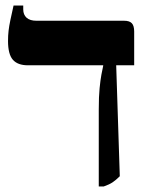

<svg xmlns="http://www.w3.org/2000/svg" viewBox="-20 -667 544 694"><path d="M337 7V-270Q337 -318 340 -348Q343 -378 346.5 -397Q350 -416 353 -429V-431H81Q44 -431 26.5 -451Q9 -471 9 -519Q9 -539 11 -556Q13 -573 17.5 -594.5Q22 -616 29 -647H64V-633Q64 -614 76 -603Q88 -592 112 -592H429Q448 -592 456.5 -583Q465 -574 465 -553V-431H400L413 -30Q399 -16 387 -8Q375 0 355 7Z"/></svg>

Font: Noto Serif Hebrew
Style: Bold
Weight: 700
Version: Version 2.003